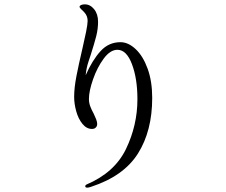

<svg xmlns="http://www.w3.org/2000/svg" viewBox="-20 -822 1040 883"><path d="M680 -372Q680 -220 614.5 -116Q549 -12 399 37Q388 41 381 41Q372 41 372 34Q372 30 377 27Q507 -28 559.5 -137Q612 -246 612 -366Q612 -460 587 -526.5Q562 -593 520 -593Q487 -593 457 -552.5Q427 -512 408 -457.5Q389 -403 389 -367Q389 -350 394.5 -334.5Q400 -319 411 -299Q417 -287 422 -274Q427 -261 427 -252Q427 -242 420.5 -235.5Q414 -229 403 -229Q378 -229 359 -252.5Q340 -276 330.5 -310.5Q321 -345 321 -376Q321 -418 331.5 -472Q342 -526 360 -603Q369 -641 376 -676Q383 -711 383 -726Q383 -749 368 -765Q363 -771 354.5 -778.5Q346 -786 346 -791Q346 -796 353 -799Q360 -802 370 -802Q395 -802 413 -779.5Q431 -757 431 -722Q431 -689 422.5 -655.5Q414 -622 397 -569L387 -539Q377 -509 374 -476Q405 -546 442.5 -587Q480 -628 534 -628Q570 -628 604 -596Q638 -564 659 -506Q680 -448 680 -372Z"/></svg>

Font: Shippori Mincho
Style: Regular
Weight: 400
Designer: FONTDASU
Foundry: FONTDASU / Google Inc. / but / Adobe
Version: Version 3.110; ttfautohint (v1.8.3)